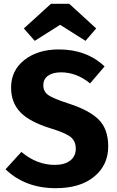

<svg xmlns="http://www.w3.org/2000/svg" viewBox="-20 -969 612 1006"><path d="M162 -755 105 -820 247 -949H343L484 -820L428 -755L295 -839ZM288 -710Q434 -710 528 -621L452 -532Q381 -590 300 -590Q257 -590 232 -572.5Q207 -555 207 -522Q207 -489 233.5 -470.5Q260 -452 341 -426Q447 -392 497 -342.5Q547 -293 547 -202Q547 -104 473.5 -43.5Q400 17 272 17Q112 17 9 -82L92 -173Q173 -105 267 -105Q318 -105 347.5 -127.5Q377 -150 377 -190Q377 -229 351 -250.5Q325 -272 250 -295Q135 -330 86.5 -381Q38 -432 38 -510Q38 -600 108 -655Q178 -710 288 -710Z"/></svg>

Font: FiraGO
Style: Bold
Weight: 700
Designer: bBox Type
Foundry: bBox Type GmbH
Version: Version 1.001;PS 001.001;hotconv 1.0.88;makeotf.lib2.5.64775